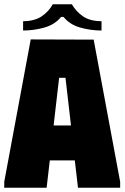

<svg xmlns="http://www.w3.org/2000/svg" viewBox="-20 -886 588 906"><path d="M0 0V-28L125 -700L422 -699L547 -28V0H348L333 -129H215L200 0ZM233 -294H315L289 -519H259ZM229 -866H319Q340 -830 373 -808Q406 -786 459 -786V-742Q408 -742 358.5 -756Q309 -770 280 -806H268Q239 -770 189.5 -756Q140 -742 89 -742V-786Q142 -786 176 -808.5Q210 -831 229 -866Z"/></svg>

Font: Phudu Light Black
Style: Regular
Weight: 900
Version: Version 1.005;gftools[0.9.23]